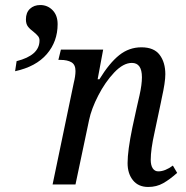

<svg xmlns="http://www.w3.org/2000/svg" viewBox="-20 -733 739 763"><path d="M487 -85Q487 -134 506 -226L523 -304Q525 -312 534.5 -354.5Q544 -397 544 -426Q544 -483 504 -483Q470 -483 434 -445Q398 -407 370.5 -353.5Q343 -300 334 -256L280 0H189L273 -403Q280 -431 280 -451Q280 -476 264 -485.5Q248 -495 220 -495H212L222 -536H390L368 -418H375Q415 -483 454 -514Q493 -545 542 -545Q592 -545 614.5 -515Q637 -485 637 -438Q637 -406 623 -344L619 -324L594 -206Q579 -139 579 -98Q579 -76 587 -64Q595 -52 609 -52Q636 -52 667 -75L684 -46Q655 -20 628.5 -5Q602 10 569 10Q530 10 508.5 -16.5Q487 -43 487 -85ZM46 -490Q137 -513 137 -572Q137 -582 131.5 -589Q126 -596 114 -606Q99 -617 91 -627.5Q83 -638 83 -656Q83 -683 99 -698Q115 -713 140 -713Q169 -713 189 -692.5Q209 -672 209 -637Q209 -568 166 -518Q123 -468 40 -450Z"/></svg>

Font: Noto Serif Narrow
Style: Italic
Weight: 400
Width: 4
Italic angle: -12°
Designer: Monotype Design Team
Foundry: Monotype Imaging Inc.
Version: Version 1.001